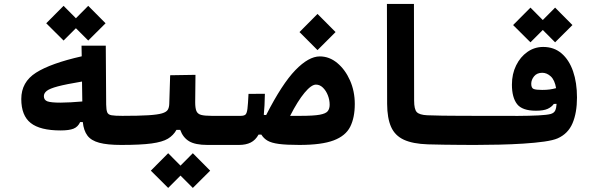

<svg xmlns="http://www.w3.org/2000/svg" viewBox="-20 -713 2970 951"><path d="M280.3 -66.9Q178.7 -66.9 132.1 -103.8Q85.4 -140.6 85.4 -222.7Q85.4 -306.6 158.4 -353Q231.4 -399.4 384.8 -434.1L383.8 -486.8H503.9L505.9 -194.8Q506.3 -168.9 511 -157Q515.6 -145 532.5 -142.1Q549.3 -139.2 585.9 -139.2Q606.4 -139.2 614.5 -120.6Q622.6 -102.1 622.6 -65.9Q622.6 -33.2 613.8 -14.2Q605 4.9 580.1 4.9Q511.7 4.9 471.7 -5.9Q431.6 -16.6 413.1 -41.3Q394.5 -65.9 390.1 -108.4H377Q366.2 -84.5 344.2 -75.7Q322.3 -66.9 280.3 -66.9ZM386.2 -309.1Q307.1 -295.9 266.6 -285.2Q226.1 -274.4 211.7 -262.9Q197.3 -251.5 197.3 -236.8Q197.3 -217.3 215.1 -210.9Q232.9 -204.6 279.8 -204.6Q300.3 -204.6 331.1 -206.3Q361.8 -208 387.7 -210.4ZM417 -512.2 356 -573.2 294.9 -512.2 209 -597.7 294.9 -684.1 356 -622.6 417 -684.1 502.9 -597.7Z M580.1 4.9 585.9 -139.2Q667 -139.2 713.9 -142.1Q760.7 -145 782.7 -151.6Q804.7 -158.2 811.3 -169.7Q817.9 -181.2 818.4 -198.7L822.8 -340.3L948.2 -342.3L946.8 -206.5Q946.8 -178.2 952.6 -163.6Q958.5 -148.9 975.8 -144Q993.2 -139.2 1028.3 -139.2H1171.9Q1208.5 -139.2 1208.5 -75.7Q1208.5 -34.2 1196 -14.6Q1183.6 4.9 1166 4.9H1007.3Q947.3 4.9 916.7 -13.4Q886.2 -31.7 872.6 -69.8H854Q838.9 -42.5 811.8 -26.1Q784.7 -9.8 730.7 -2.4Q676.8 4.9 580.1 4.9ZM935.1 217.8 874 156.7 813 217.8 727.1 132.3 813 45.9 874 107.4 935.1 45.9 1021 132.3Z M1462.9 4.9Q1398.4 4.9 1361.6 0Q1324.7 -4.9 1305.4 -16.1Q1286.1 -27.3 1274.4 -46.4H1260.7Q1245.6 -19 1221.9 -7.1Q1198.2 4.9 1163.1 4.9L1171.9 -139.2Q1188 -139.2 1195.3 -145Q1202.6 -150.9 1205.6 -173.8Q1208.5 -196.8 1210.9 -248L1292 -248.5Q1291 -186.5 1286.6 -144Q1292.5 -143.6 1298.3 -143.1Q1377 -297.4 1442.9 -365.5Q1508.8 -433.6 1564 -433.6Q1611.3 -433.6 1650.6 -400.9Q1689.9 -368.2 1713.6 -314.7Q1737.3 -261.2 1737.3 -197.8Q1737.3 -130.4 1714.6 -85.2Q1691.9 -40 1632.6 -17.6Q1573.2 4.9 1462.9 4.9ZM1417 -139.2Q1440.4 -139.2 1468.3 -139.2Q1533.2 -139.2 1563.7 -144.8Q1594.2 -150.4 1603.5 -162.6Q1612.8 -174.8 1612.8 -194.3Q1612.8 -218.3 1603.8 -241.2Q1594.7 -264.2 1579.3 -279.1Q1564 -293.9 1544.9 -293.9Q1522 -293.9 1488.3 -253.4Q1454.6 -212.9 1417 -139.2ZM1552.7 -464.8 1463.4 -554.2 1552.7 -644 1642.1 -554.2Z M2337.9 4.9Q2304.7 4.9 2262.9 4.6Q2221.2 4.4 2178.5 3.7Q2135.7 2.9 2099.6 2Q2024.4 -0.5 1980.2 -21Q1936 -41.5 1917 -84.7Q1897.9 -127.9 1897.5 -198.2L1896.5 -693.4H2030.3L2031.2 -215.3Q2031.2 -171.4 2044.4 -157.7Q2057.6 -144 2095.7 -142.1Q2128.4 -140.6 2171.6 -140.1Q2214.8 -139.6 2260 -139.4Q2305.2 -139.2 2343.8 -139.2Q2360.8 -139.2 2369.4 -117.7Q2377.9 -96.2 2377.9 -63.5Q2377.9 -38.6 2368.7 -16.8Q2359.4 4.9 2337.9 4.9Z M2334 4.9 2343.8 -139.2Q2363.3 -139.2 2382.8 -139.2Q2402.3 -139.2 2421.4 -139.2Q2486.8 -138.7 2545.7 -138.9Q2604.5 -139.2 2647.2 -141.4Q2689.9 -143.6 2707.5 -148.4Q2724.6 -153.3 2730.2 -166Q2735.8 -178.7 2736.8 -198.7L2723.1 -198.2Q2712.4 -183.1 2692.4 -173.8Q2672.4 -164.6 2634.8 -164.6Q2566.4 -164.6 2541 -197.5Q2515.6 -230.5 2515.6 -293.9Q2515.6 -346.7 2536.4 -388.9Q2557.1 -431.2 2592.3 -455.8Q2627.4 -480.5 2670.4 -480.5Q2724.1 -480.5 2761.5 -448.5Q2798.8 -416.5 2818.4 -360.1Q2837.9 -303.7 2837.9 -230Q2837.9 -154.8 2815.9 -102.8Q2793.9 -50.8 2742.2 -27.8Q2720.2 -18.1 2675.5 -11.7Q2630.9 -5.4 2573 -1.7Q2515.1 2 2452.9 3.4Q2390.6 4.9 2334 4.9ZM2734.4 -276.4Q2727.5 -316.9 2708 -334.7Q2688.5 -352.5 2666 -352.5Q2639.6 -352.5 2625.5 -335.2Q2611.3 -317.9 2611.3 -297.9Q2611.3 -276.9 2623.5 -272.2Q2635.7 -267.6 2665.5 -267.6Q2686.5 -267.6 2702.4 -269.8Q2718.3 -272 2734.4 -276.4ZM2729.5 -503.4 2668.5 -564.5 2607.4 -503.4 2521.5 -588.9 2607.4 -675.3 2668.5 -613.8 2729.5 -675.3 2815.4 -588.9Z"/></svg>

Font: Cascadia Code PL
Style: Bold
Weight: 700
Monospace: yes
Designer: Aaron Bell
Foundry: Saja Typeworks
Version: Version 2404.023; ttfautohint (v1.8.4)